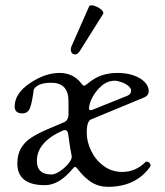

<svg xmlns="http://www.w3.org/2000/svg" viewBox="-20 -704 630 735"><path d="M276.4 -58.1Q271 -64.9 267.6 -64.9Q263.7 -64.9 259.3 -59.1Q206.5 4.9 152.3 4.9Q46.4 4.9 46.4 -78.1Q46.4 -112.8 60.3 -136.5Q74.2 -160.2 99.4 -176.8Q124.5 -193.4 166 -210.9L224.6 -235.8Q233.9 -239.7 238 -247.8Q242.2 -255.9 242.2 -262.2V-316.9Q242.2 -387.2 176.3 -387.2Q124.5 -387.2 109.4 -361.8Q103 -312 94.7 -290.5Q86.9 -270 65.9 -270Q36.1 -270 36.1 -295.9Q36.1 -346.2 94.7 -385.7Q152.8 -424.8 207.5 -424.8Q261.2 -424.8 292 -383.8Q294.4 -380.4 296.9 -378.2Q299.3 -376 301.8 -376Q304.7 -376 308.8 -378.9Q313 -381.8 318.4 -386.2Q342.3 -406.2 369.4 -415.5Q396.5 -424.8 430.2 -424.8Q464.4 -424.8 491.2 -415.5Q518.1 -406.2 534.2 -389.6Q549.3 -374 549.3 -356Q549.3 -338.4 532.2 -331.1L329.1 -247.1Q312 -240.2 312 -196.3Q312 -161.6 328.9 -126.7Q345.7 -91.8 376.7 -68.8Q407.7 -45.9 447.8 -45.9Q499 -45.9 536.1 -83Q538.6 -85.4 542 -85.4Q546.9 -85.4 551.5 -81.1Q556.2 -76.7 556.2 -71.3Q556.2 -67.4 554.2 -64.9Q499.5 11.2 393.1 11.2Q358.4 11.2 330.6 -6.1Q302.7 -23.4 276.4 -58.1ZM466.3 -336.9Q481.9 -342.8 481.9 -356.9Q481.9 -366.7 470.9 -375.5Q460 -384.3 444.8 -389.6Q429.7 -395 419.9 -395Q392.1 -395 369.6 -376Q347.2 -356.9 334 -331.5Q320.8 -306.2 320.8 -289.6Q320.8 -282.2 327.1 -282.2Q331.1 -282.2 335 -284.2ZM254.4 -106.9Q249 -130.4 241.2 -189.9Q239.3 -206.1 228.5 -206.1Q224.1 -206.1 220.2 -204.1Q121.1 -160.2 121.1 -87.9Q121.1 -36.1 177.2 -36.1Q190.9 -36.1 210.4 -49.3Q230 -62.5 243.4 -79.6Q256.8 -96.7 254.4 -106.9ZM285.6 -508.8Q277.3 -495.6 266.6 -495.6Q259.8 -495.6 255.4 -501Q251 -506.3 251 -514.2Q251 -520.5 253.4 -525.9L320.8 -678.7Q322.8 -683.6 330.6 -683.6Q339.4 -683.6 351.6 -677.7Q363.8 -671.9 370.8 -664.1Q377.9 -656.2 374.5 -650.4Z"/></svg>

Font: JuniusX
Style: Regular
Weight: 400
Designer: Peter S. Baker
Foundry: Briery Creek Software
Version: Version 1.004